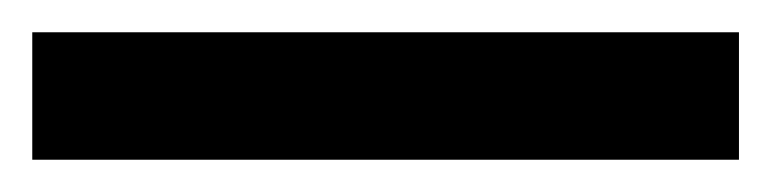

<svg xmlns="http://www.w3.org/2000/svg" viewBox="-22 63 478 119"><path d="M436 162H-2V83H436Z"/></svg>

Font: Noto Sans Armenian SemiCondensed
Style: Bold
Weight: 700
Width: 4
Designer: Monotype Design Team
Foundry: Monotype Imaging Inc.
Version: Version 2.008; ttfautohint (v1.8.4.7-5d5b)